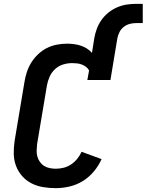

<svg xmlns="http://www.w3.org/2000/svg" viewBox="-20 -970 762 998"><path d="M270 8Q236 8 203.5 2.5Q171 -3 143 -17.5Q115 -32 94.5 -55.5Q74 -79 63 -108.5Q52 -138 51.5 -171.5Q51 -205 56 -238L107 -543Q111 -569 119.5 -595Q128 -621 142.5 -644.5Q157 -668 178 -688Q199 -708 224 -720.5Q249 -733 276 -738Q303 -743 329 -743Q347 -743 365.5 -740.5Q384 -738 400.5 -732.5Q417 -727 432 -717.5Q447 -708 458 -695L470 -771Q474 -795 483 -819.5Q492 -844 507 -865.5Q522 -887 543 -904Q564 -921 588 -931.5Q612 -942 637 -946Q662 -950 687 -950H722V-850H687Q670 -850 653.5 -845.5Q637 -841 623 -830Q609 -819 601 -803Q593 -787 590 -771L554 -554H434L443 -604Q437 -615 427 -622.5Q417 -630 405.5 -634.5Q394 -639 381 -640.5Q368 -642 355 -642Q332 -642 308.5 -635Q285 -628 266.5 -611Q248 -594 238 -571.5Q228 -549 224 -526L173 -222Q171 -205 170.5 -188.5Q170 -172 174 -157Q178 -142 187 -129Q196 -116 208.5 -108Q221 -100 237 -96.5Q253 -93 270 -93Q290 -93 310.5 -98Q331 -103 349 -115Q367 -127 381 -144Q395 -161 404 -181L508 -143Q493 -109 468 -79Q443 -49 410.5 -29Q378 -9 341.5 -0.5Q305 8 270 8Z"/></svg>

Font: Iosevka SS04 Extended
Style: Bold Italic
Weight: 700
Width: 7
Italic angle: -9°
Monospace: yes
Designer: Belleve Invis
Foundry: Belleve Invis
Version: Version 19.0.0; ttfautohint (v1.8.4)